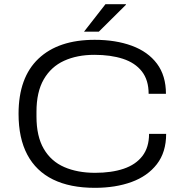

<svg xmlns="http://www.w3.org/2000/svg" viewBox="-20 -889 882 921"><path d="M435 12Q316 12 234.5 -28Q153 -68 111 -147Q69 -226 69 -343Q69 -517 164.5 -607.5Q260 -698 434 -698Q535 -698 612.5 -669.5Q690 -641 733 -583.5Q776 -526 776 -439H693Q693 -505 660.5 -546.5Q628 -588 569.5 -607Q511 -626 433 -626Q350 -626 287.5 -597.5Q225 -569 190 -508.5Q155 -448 155 -353V-330Q155 -235 190 -175Q225 -115 288.5 -87.5Q352 -60 436 -60Q515 -60 573 -79.5Q631 -99 663 -140.5Q695 -182 695 -247H777Q777 -159 732.5 -101.5Q688 -44 611 -16Q534 12 435 12ZM383 -737 486 -869H584V-866L454 -737Z"/></svg>

Font: Archivo SemiExpanded Light
Style: Regular
Weight: 300
Width: 6
Designer: Hector Gatti
Foundry: Omnibus-Type
Version: Version 2.001